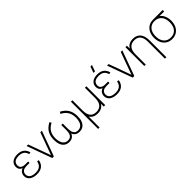

<svg xmlns="http://www.w3.org/2000/svg" viewBox="263 -2208 3891 3891"><g transform="rotate(-45 2208.5 -262.5)"><path d="M244.5 15Q287 15 324.3 5.8Q361.5 -3.5 391 -24.5Q420.5 -45.5 441 -79.2Q461.5 -113 470.5 -162L427.5 -170Q417 -102 373.3 -64.5Q329.5 -27 246.5 -27Q160.5 -27 117 -58.8Q73.5 -90.5 73.5 -146Q73.5 -176.5 84.3 -197.2Q95 -218 113.5 -231Q132 -244 156.8 -249.8Q181.5 -255.5 209.5 -255.5H297.5V-296.5H209.5Q182.5 -296.5 160 -302.5Q137.5 -308.5 121.3 -320.2Q105 -332 96.3 -350Q87.5 -368 87.5 -392Q87.5 -420 96 -442.2Q104.5 -464.5 123.3 -480.2Q142 -496 171.8 -504.5Q201.5 -513 244.5 -513Q286 -513 315.5 -503.5Q345 -494 365.5 -477.2Q386 -460.5 398.5 -437.5Q411 -414.5 418.5 -387L461.5 -395Q449.5 -441 427.5 -471.8Q405.5 -502.5 376.8 -521Q348 -539.5 313.8 -547.2Q279.5 -555 242.5 -555Q194.5 -555 157.3 -543.8Q120 -532.5 94.5 -511.5Q69 -490.5 55.8 -461Q42.5 -431.5 42.5 -395Q42.5 -350 65 -321Q87.5 -292 122.5 -279.5Q104 -274 87 -262.2Q70 -250.5 57 -233.8Q44 -217 36.3 -195.2Q28.5 -173.5 28.5 -148Q28.5 -111.5 42.8 -81.5Q57 -51.5 84.8 -30Q112.5 -8.5 152.5 3.2Q192.5 15 244.5 15Z M693 0 497 -540H541.5L716 -59L890.5 -540H935L739 0Z M1170 16Q1105 16 1061.5 -15.2Q1018 -46.5 996.5 -102.8Q975 -159 975 -235Q975 -348 1021 -426Q1067 -504 1167 -555L1189 -516Q1099.5 -470 1059.8 -403.2Q1020 -336.5 1020 -239Q1020 -177 1036.8 -129Q1053.5 -81 1087.2 -53.5Q1121 -26 1171 -26Q1219.5 -26 1246.8 -48.8Q1274 -71.5 1284.2 -108.8Q1294.5 -146 1295 -197V-344H1337V-201Q1337 -150 1346.8 -112Q1356.5 -74 1384 -50Q1411.5 -26 1461 -26Q1511.5 -26 1545.5 -54Q1579.5 -82 1595.8 -130Q1612 -178 1612 -239Q1612 -304.5 1594.5 -355.5Q1577 -406.5 1539.8 -446Q1502.5 -485.5 1443 -516L1465 -555Q1566 -503.5 1611.5 -425.5Q1657 -347.5 1657 -235Q1657 -158.5 1635.2 -102.2Q1613.5 -46 1570 -15Q1526.5 16 1463 16Q1401 16 1359.5 -17Q1329.5 -40 1316 -80Q1302.5 -40 1273 -17Q1231 16 1170 16Z M1809 -244Q1809 -183.5 1822.5 -142Q1836 -100.5 1859.5 -75Q1883 -49.5 1915.5 -38.2Q1948 -27 1986 -27Q2023.5 -27 2056.8 -38.2Q2090 -49.5 2114.8 -75Q2139.5 -100.5 2153.8 -142Q2168 -183.5 2168 -244V-540H2210V0H2168V-81.5Q2159 -66.5 2145 -49.5Q2131 -32.5 2109.5 -18.2Q2088 -4 2057.8 5.5Q2027.5 15 1986 15Q1928 15 1882.8 -6Q1837.5 -27 1809 -71.5V240H1767V-540H1809Z M2547 -630H2503L2551 -765H2595ZM2536 15Q2484.5 15 2444.2 3.2Q2404 -8.5 2376.2 -30Q2348.5 -51.5 2334.2 -81.5Q2320 -111.5 2320 -148Q2320 -173.5 2327.8 -195.2Q2335.5 -217 2348.5 -233.8Q2361.5 -250.5 2378.5 -262.2Q2395.5 -274 2414 -279.5Q2379 -292 2356.5 -321Q2334 -350 2334 -395Q2334 -431.5 2347.2 -461Q2360.5 -490.5 2386 -511.5Q2411.5 -532.5 2448.8 -543.8Q2486 -555 2534 -555Q2571 -555 2605.2 -547.2Q2639.5 -539.5 2668.2 -521Q2697 -502.5 2719 -471.8Q2741 -441 2753 -395L2710 -387Q2702.5 -414.5 2690 -437.5Q2677.5 -460.5 2657 -477.2Q2636.5 -494 2607 -503.5Q2577.5 -513 2536 -513Q2493.5 -513 2463.5 -504.5Q2433.5 -496 2414.8 -480.2Q2396 -464.5 2387.5 -442.2Q2379 -420 2379 -392Q2379 -368 2387.8 -350Q2396.5 -332 2412.8 -320.2Q2429 -308.5 2451.5 -302.5Q2474 -296.5 2501 -296.5H2589V-255.5H2501Q2473 -255.5 2448.2 -249.8Q2423.5 -244 2405 -231Q2386.5 -218 2375.8 -197.2Q2365 -176.5 2365 -146Q2365 -90.5 2408.5 -58.8Q2452 -27 2538 -27Q2579.5 -27 2611 -36.5Q2642.5 -46 2664.8 -64.5Q2687 -83 2700.5 -109.5Q2714 -136 2719 -170L2762 -162Q2753 -113 2732.5 -79.2Q2712 -45.5 2682.5 -24.5Q2653 -3.5 2616 5.8Q2579 15 2536 15Z M2998 0 2802 -540H2846.5L3021 -59L3195.5 -540H3240L3044 0Z M3731 -296Q3731 -357 3717.5 -398.5Q3704 -440 3680.5 -465.5Q3657 -491 3624.5 -502Q3592 -513 3554 -513Q3516.5 -513 3483.5 -502Q3450.5 -491 3425.8 -465.5Q3401 -440 3386.5 -398.5Q3372 -357 3372 -296V0H3330V-540H3372V-458.5Q3381 -473.5 3395 -490.5Q3409 -507.5 3430.5 -521.8Q3452 -536 3482.5 -545.5Q3513 -555 3554 -555Q3603 -555 3643.5 -539.8Q3684 -524.5 3712.8 -492.5Q3741.5 -460.5 3757.2 -411.8Q3773 -363 3773 -296V189.5H3731Z M4120 15Q4045.5 15 3989.5 -20.2Q3933.5 -55.5 3903.2 -118.5Q3873 -181.5 3873 -263Q3873 -337.5 3898 -396.2Q3923 -455 3969.5 -491.5Q4016 -528 4080 -537Q4096 -539 4118.2 -539.5Q4140.5 -540 4160 -540H4397V-498H4264Q4306.5 -468.5 4333.5 -416Q4367 -349.5 4367 -263Q4367 -181.5 4336.8 -118.5Q4306.5 -55.5 4250.5 -20.2Q4194.5 15 4120 15ZM4120 -27Q4184.5 -27 4230 -56.2Q4275.5 -85.5 4298.8 -138.8Q4322 -192 4322 -263Q4322 -333 4298.8 -385.8Q4275.5 -438.5 4230 -468Q4184.5 -497.5 4120 -498Q4119 -498 4118 -498Q4054.5 -498 4009.2 -468.2Q3964 -438.5 3941 -385Q3918 -331.5 3918 -263Q3918 -191.5 3942 -138.2Q3966 -85 4011.5 -56Q4057 -27 4120 -27Z"/></g></svg>

Font: Vela Sans ExtLt
Style: Regular
Weight: 200
Designer: Principal design: Mikhail Sharanda - project Manrope.
Design modification: Ravid Balaliev
Foundry: Mikhail Sharanda
Version: Version 1.001